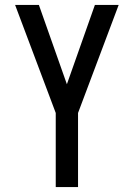

<svg xmlns="http://www.w3.org/2000/svg" viewBox="-20 -755 540 775"><path d="M205 0V-299L41 -735H137L250 -415L363 -735H459L295 -299V0Z"/></svg>

Font: Iosevka Fixed Medium
Style: Regular
Weight: 500
Monospace: yes
Designer: Belleve Invis
Foundry: Belleve Invis
Version: Version 32.3.0